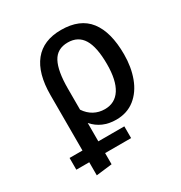

<svg xmlns="http://www.w3.org/2000/svg" viewBox="-179 -682 973 1031"><g transform="rotate(-30 307.5 -167.0)"><path d="M221.5 -48.7V65.1H382.6V137.9H221.5V207.2L123.1 219V137.9H43.1V65.1H123.1V-277.9Q123.1 -412.8 179.7 -483.1Q236.4 -553.3 346.2 -553.3Q463.1 -553.3 519 -481.3Q574.9 -409.2 574.9 -270.8Q574.9 -192.3 551 -127.7Q527.2 -63.1 479.5 -25.1Q431.8 12.8 363.6 12.8Q275.4 12.8 221.5 -48.7ZM221.5 -131.3Q242.1 -100 272.3 -83.3Q302.6 -66.7 339 -66.7Q402.6 -66.7 435.9 -118.7Q469.2 -170.8 469.2 -270.8Q469.2 -376.4 438.5 -426.7Q407.7 -476.9 344.1 -476.9Q277.9 -476.9 249.7 -423.8Q221.5 -370.8 221.5 -262.1Z"/></g></svg>

Font: Fira Code Fixed Retina
Style: Regular
Weight: 450
Monospace: yes
Designer: Carrois Corporate, Edenspiekermann AG, Nikita Prokopov
Foundry: Carrois Corporate, Edenspiekermann AG, Nikita Prokopov
Version: Version 5.002